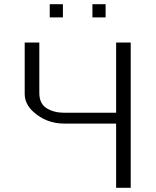

<svg xmlns="http://www.w3.org/2000/svg" viewBox="-20 -898 744 918"><path d="M98.1 -449.2V-694.8H168V-454.1Q168 -402.3 202.9 -380.6Q237.8 -358.9 288.1 -358.9H535.2V-694.8H605V0H535.2V-307.1H287.1Q202.1 -307.1 140.1 -362.8Q98.1 -400.4 98.1 -449.2ZM217.8 -814.9V-877.9H280.8V-814.9ZM421.9 -814.9V-877.9H484.9V-814.9Z"/></svg>

Font: CMU Bright
Style: Roman
Weight: 500
Version: Version 0.7.0